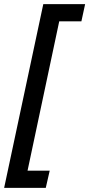

<svg xmlns="http://www.w3.org/2000/svg" viewBox="-55 -744 431 927"><path d="M-35 163 154 -724H356L338 -641H231L78 80H185L166 163Z"/></svg>

Font: Noto Sans ExtraCondensed SemiBold
Style: Italic
Weight: 600
Width: 2
Italic angle: -12°
Designer: Monotype Design Team
Foundry: Monotype Imaging Inc.
Version: Version 2.013; ttfautohint (v1.8.4.7-5d5b)